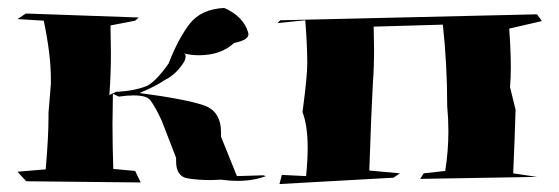

<svg xmlns="http://www.w3.org/2000/svg" viewBox="-20 -530 1407 483"><path d="M334 -71 46 -74 24 -98 95 -104Q102 -186 102 -234V-246L108 -319V-331Q108 -393 90 -478L24 -482L45 -496L329 -486L320 -478L258 -466L259 -397Q259 -339 255 -291L272 -299Q318 -301 350 -314Q373 -326 404 -370Q429 -434 457.5 -470.5Q486 -507 544 -510Q592 -489 604 -449L605 -444Q605 -429 569 -422Q536 -391 480 -391Q461 -391 441 -396Q447 -395 447 -388Q447 -384 444 -376Q424 -343 395 -329Q372 -313 331 -296Q445 -281 493 -265Q536 -250 536 -197V-186L576 -87L642 -89L649 -87Q617 -75 578 -75Q558 -75 536 -78L510 -77Q479 -77 454 -81Q423 -85 423 -124V-133L387 -226Q371 -261 358 -278Q349 -290 316 -290Q300 -290 279 -287L264 -294L263 -218Q263 -161 265 -105L320 -100Z M683 -67 689 -90 750 -87Q754 -126 754 -158Q754 -214 741 -248Q753 -338 753 -371Q753 -414 748 -479L678 -472L685 -479L1331 -494L1343 -477L1261 -458Q1265 -402 1265 -360Q1265 -333 1263 -311L1277 -254Q1275 -184 1271 -94L1331 -85L1037 -80L1046 -94L1100 -100Q1108 -150 1108 -200Q1108 -231 1105 -263Q1105 -369 1094 -468L920 -463L921 -405Q921 -359 918 -321Q914 -249 909 -101L986 -94L970 -83Z"/></svg>

Font: Xiangcui Kesong Xiangcui Kesong
Style: Regular
Weight: 400
Version: Version 1.501;March 28, 2024;FontCreator 14.0.0.2814 64-bit